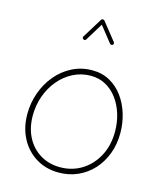

<svg xmlns="http://www.w3.org/2000/svg" viewBox="-143 -1110 1032 1224"><g transform="rotate(15 372.5 -497.5)"><path d="M360.4 10.3Q277.3 10.3 212.2 -29.3Q147 -68.8 109.6 -138.9Q72.3 -209 72.3 -299.3Q72.3 -372.6 96.4 -440.2Q120.6 -507.8 164.8 -560.8Q209 -613.8 269.5 -644.5Q330.1 -675.3 402.3 -675.3Q467.3 -675.3 518.3 -646.7Q569.3 -618.2 604.7 -569.6Q640.1 -521 658.4 -460Q676.8 -398.9 676.8 -334Q676.8 -259.8 653.1 -197Q629.4 -134.3 586.7 -87.6Q543.9 -41 486.3 -15.4Q428.7 10.3 360.4 10.3ZM360.4 -24.9Q440.4 -24.9 503.9 -64.5Q567.4 -104 604.5 -173.8Q641.6 -243.7 641.6 -334Q641.6 -395 624.8 -450Q607.9 -504.9 576.4 -547.6Q544.9 -590.3 500.7 -614.7Q456.5 -639.2 402.3 -639.2Q339.4 -639.2 285.6 -611.8Q231.9 -584.5 192.1 -537.1Q152.3 -489.7 130.4 -428.5Q108.4 -367.2 108.4 -299.3Q108.4 -217.3 140.9 -155.5Q173.3 -93.8 230.5 -59.3Q287.6 -24.9 360.4 -24.9ZM294.4 -851.6Q283.7 -857.9 290 -869.1L371.1 -1000.5Q375 -1006.8 382.1 -1006.3Q389.2 -1005.9 392.6 -1002L486.3 -884.3Q489.7 -880.4 489 -874.8Q488.3 -869.1 484.4 -865.7Q480.5 -862.3 474.9 -863.3Q469.2 -864.3 465.8 -868.2L383.8 -971.7L312.5 -855.5Q305.2 -844.2 294.4 -851.6Z"/></g></svg>

Font: Mikhak ExtraLight
Style: Regular
Weight: 200
Designer: Amin Abedi
Version: Version 3.3